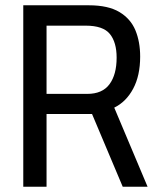

<svg xmlns="http://www.w3.org/2000/svg" viewBox="-20 -706 601 726"><path d="M68 0V-686H316Q389 -686 431.5 -660.5Q474 -635 492 -591.5Q510 -548 510 -492Q510 -420 483.5 -370.5Q457 -321 412 -299L538 0H444L328 -275H156V0ZM156 -351H310Q367 -351 394 -387.5Q421 -424 421 -488Q421 -546 395.5 -577.5Q370 -609 304 -609H156Z"/></svg>

Font: Archivo Condensed
Style: Regular
Weight: 400
Width: 3
Designer: Hector Gatti
Foundry: Omnibus-Type
Version: Version 2.001; ttfautohint (v1.8.3)